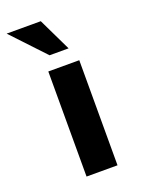

<svg xmlns="http://www.w3.org/2000/svg" viewBox="-150 -682 549 740"><g transform="rotate(-20 124.5 -311.5)"><path d="M74 -431H201V0H74ZM-27 -623H113L178 -488H100Z"/></g></svg>

Font: Reem Kufi SemiBold
Style: Regular
Weight: 600
Designer: Khaled Hosny
Version: Version 1.001